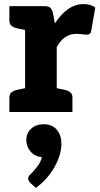

<svg xmlns="http://www.w3.org/2000/svg" viewBox="-20 -549 490 941"><path d="M103 0V-519H195Q218 -519 227 -510.5Q236 -502 240 -482L249 -434Q277 -478 312.5 -503.5Q348 -529 390 -529Q408 -529 422.5 -524.5Q437 -520 447 -512L427 -398Q425 -387 419 -383Q413 -379 403 -379Q400 -379 384 -381Q368 -383 354 -383Q323 -383 299 -366.5Q275 -350 258 -318V0ZM238 0 252 -118 296 -109Q314 -105 324.5 -96.5Q335 -88 335 -71V0ZM26 0V-71Q26 -88 36.5 -96.5Q47 -105 65 -109L109 -118L123 0ZM123 -519 109 -401 65 -410Q47 -414 36.5 -422.5Q26 -431 26 -448V-519ZM156 372 129 348Q124 342 121 337.5Q118 333 118 326Q118 314 130 305Q142 293 161 269.5Q180 246 185 221Q185 221 184.5 221Q184 221 184 221Q151 218 130 194Q109 170 109 136Q109 104 132.5 82Q156 60 193 60Q237 60 259 87.5Q281 115 281 155Q281 209 247.5 269Q214 329 156 372Z"/></svg>

Font: Aleo Black
Style: Regular
Weight: 900
Designer: Alessio Laiso
Foundry: Alessio Laiso
Version: Version 2.001;gftools[0.9.29]